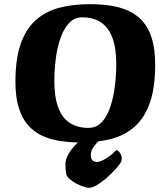

<svg xmlns="http://www.w3.org/2000/svg" viewBox="-20 -672 800 923"><path d="M369.5 13Q318.1 13 271 6.1Q223.9 -0.9 184.3 -18.7Q144.8 -36.5 115.8 -69.1Q86.7 -101.7 70.4 -153.1Q54.2 -204.5 54.2 -278.9Q54.2 -389.4 79.6 -461.4Q105 -533.5 152.2 -575.4Q199.4 -617.4 264.9 -634.7Q330.5 -652 411.5 -652Q462.9 -652 509.6 -645.2Q556.3 -638.4 595.8 -620.8Q635.4 -603.2 664.8 -570.8Q694.2 -538.3 710.1 -486.9Q726 -435.5 726 -361.1Q726 -250.6 700.6 -178.2Q675.2 -105.8 628 -63.7Q580.8 -21.6 515.3 -4.3Q449.7 13 369.5 13ZM405.2 -57.2Q443.8 -57.2 469.4 -84.8Q495 -112.3 510.2 -157.9Q525.5 -203.6 532.2 -257.7Q538.9 -311.8 538.9 -364.1Q538.9 -441.1 520.2 -490.7Q501.5 -540.2 465.2 -564.4Q429 -588.6 375 -588.6Q337.2 -588.6 311.6 -560.7Q286 -532.7 270.3 -487.5Q254.7 -442.2 248 -388.6Q241.3 -335 241.3 -282.7Q241.3 -205.2 260 -155.1Q278.7 -105.1 315.5 -81.2Q352.2 -57.2 405.2 -57.2ZM406.5 230.9Q400.3 230.9 383.7 225.9Q367.1 220.9 348.2 211.2Q329.2 201.5 314.8 188.9Q300.4 176.2 297.6 160.9Q296.4 151.3 295.5 140.8Q294.6 130.3 294.6 117.9Q294.6 92.8 311.1 65.4Q327.7 38 352.6 14.4Q377.5 -9.3 404.4 -24.9Q431.2 -40.6 451.8 -42.1Q485.4 -46.1 492.1 -41.9Q498.7 -37.8 488.4 -27.1Q478 -16.3 461.2 -1Q444.4 14.4 430.5 33.3Q416.6 52.1 416.6 73.1Q416.6 93.4 426.1 100Q435.7 106.6 445.4 106.6Q458.4 106.6 475.8 97.6Q493.3 88.6 508.6 77Q524 65.4 528.7 58.9Q533.8 53.9 536 51.9Q538.3 49.9 541 49.9Q547.8 49.9 556.7 63.2Q565.6 76.4 565.6 90.2Q565.6 102.5 556.6 115.3Q547.6 128.3 529.3 147.9Q511 167.4 488.8 186.5Q466.6 205.5 445 218.2Q423.3 230.9 406.5 230.9Z"/></svg>

Font: Briem Hand Thin
Style: Regular
Weight: 100
Designer: Gunnlaugur SE Briem, Eben Sorkin
Foundry: Sorkin Type Co.
Version: Version 1.003